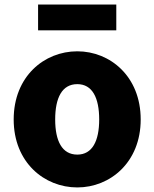

<svg xmlns="http://www.w3.org/2000/svg" viewBox="-20 -808 677 842"><path d="M319 14C463 14 597 -96 597 -284C597 -473 463 -583 319 -583C174 -583 40 -473 40 -284C40 -96 174 14 319 14ZM319 -130C252 -130 222 -190 222 -284C222 -379 252 -439 319 -439C385 -439 415 -379 415 -284C415 -190 385 -130 319 -130ZM147 -675H490V-788H147Z"/></svg>

Font: Noto Sans CJK JP Black
Style: Regular
Weight: 900
Designer: Ryoko NISHIZUKA (kana & ideographs); Paul D. Hunt (Latin, Greek & Cyrillic); Wenlong ZHANG (bopomofo); Sandoll Communica
Foundry: Adobe Systems Incorporated
Version: Version 1.004;PS 1.004;hotconv 1.0.82;makeotf.lib2.5.63406